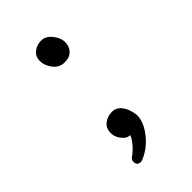

<svg xmlns="http://www.w3.org/2000/svg" viewBox="-184 -545 717 717"><g transform="rotate(-45 175.0 -186.0)"><path d="M120 106Q100 106 100 86Q100 75 109 69Q127 57 143 38Q158 19 162 7Q150 7 140 -1Q116 -23 116 -50Q116 -76 134 -89.5Q152 -103 175 -103Q198 -103 213.5 -83Q229 -63 233 -28Q233 8 203 46.5Q173 85 131 103Q125 106 120 106ZM176 -478Q200 -478 218 -455.5Q236 -433 236 -411Q236 -388 222 -373Q208 -358 181 -358Q154 -358 136.5 -380.5Q119 -403 119 -427Q119 -451 136 -464.5Q153 -478 176 -478Z"/></g></svg>

Font: ToneOZ-Pinyin-WenKai-Medium
Style: Medium
Weight: 700
Designer: Fontworks Inc.
Foundry: ToneOZ
Version: Version 0.240331